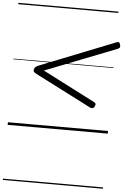

<svg xmlns="http://www.w3.org/2000/svg" viewBox="-79 -984 957 1458"><g transform="rotate(5 399.5 -255.0)"><path d="M611 -186 185 -404Q169 -412 163.5 -419.5Q158 -427 162 -439Q167 -453 175.5 -459Q184 -465 203 -472L767 -696Q779 -701 785.5 -699Q792 -697 796 -685Q801 -671 798.5 -662.5Q796 -654 782 -648L238 -435L637 -230Q648 -225 650.5 -217Q653 -209 646 -197Q640 -185 631.5 -183Q623 -181 611 -186ZM0 410H763V420H0ZM0 -20H763V0H0ZM0 -505H763V-500H0ZM0 -930H763V-920H0Z"/></g></svg>

Font: Playwrite DE LA Guides
Style: Regular
Weight: 400
Designer: Veronika Burian, José Scaglione
Foundry: TypeTogether
Version: Version 1.003